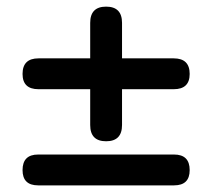

<svg xmlns="http://www.w3.org/2000/svg" viewBox="-20 -559 640 579"><path d="M300 -133Q252 -133 252 -182V-290H96Q48 -290 48 -336Q48 -383 96 -383H252V-490Q252 -539 300 -539Q348 -539 348 -490V-383H504Q552 -383 552 -336Q552 -290 504 -290H348V-182Q348 -133 300 -133ZM95 0Q48 0 48 -46Q48 -93 95 -93H505Q552 -93 552 -46Q552 0 505 0Z"/></svg>

Font: Chiron GoRound TC SB
Style: Regular
Weight: 500
Designer: Ryoko NISHIZUKA 西塚涼子 (kana, bopomofo & ideographs); Paul D. Hunt (Latin, Greek & Cyrillic); Sandoll Communications 산돌커뮤니
Foundry: Adobe
Version: Version 1.000;hotconv 1.1.1;makeotfexe 2.6.0